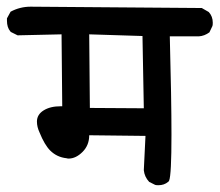

<svg xmlns="http://www.w3.org/2000/svg" viewBox="-36 -588 644 563"><path d="M165 -123Q162.1 -123 159.2 -124Q130.9 -127 111.3 -146.5Q94.7 -163.1 80.1 -199.2Q72.3 -215.8 72.3 -231.4Q72.3 -252 91.8 -264.2Q111.3 -276.4 141.6 -276.4Q143.6 -276.4 146.5 -276.4L144.5 -487.3L15.6 -484.4L-3.9 -494.1L-5.9 -496.1Q-15.6 -507.8 -15.6 -527.3Q-15.6 -529.3 -15.6 -534.2L-4.9 -553.7Q22.5 -568.4 53.7 -568.4L555.7 -564.5L576.2 -552.7Q587.9 -540 587.9 -521.5Q587.9 -513.7 586.9 -511.7L578.1 -493.2Q563.5 -482.4 546.9 -481.4H461.9Q466.8 -296.9 466.8 -193.4Q466.8 -75.2 460 -58.6L459 -56.6L457 -54.7Q445.3 -44.9 428.7 -44.9Q420.9 -44.9 418.9 -45.9L401.4 -54.7Q387.7 -69.3 385.7 -88.9L390.6 -189.5L225.6 -191.4Q225.6 -162.1 206.1 -142.6Q186.5 -123 165 -123ZM227.5 -271.5 385.7 -270.5 381.8 -482.4 225.6 -487.3Z"/></svg>

Font: JasonHandwriting2
Style: SemiBold
Weight: 600
Version: Version 1.04.7